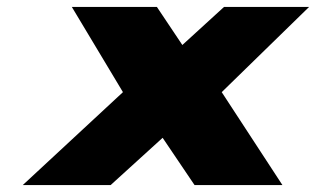

<svg xmlns="http://www.w3.org/2000/svg" viewBox="-20 -533 910 553"><path d="M870.2 -513H625.2L505.2 -403.4L431.9 -513H186.9L334.1 -267.6L45.6 0H298.7L448.4 -136.1L540.3 0H793.4L618.6 -267.6Z"/></svg>

Font: Hussar Nova
Style: 96
Weight: 700
Foundry: Cannot Into Space Fonts
Version: Version 0.99